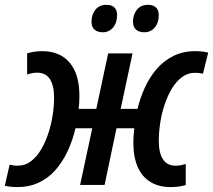

<svg xmlns="http://www.w3.org/2000/svg" viewBox="-48 -760 876 789"><path d="M23.9 8.8Q9.8 8.8 -3.7 7.3Q-17.1 5.9 -28.3 3.4L-8.3 -83.5Q-1.5 -81.5 6.6 -80.3Q14.6 -79.1 24.4 -79.1Q55.2 -79.1 79.3 -97.4Q103.5 -115.7 121.3 -146.2Q139.2 -176.8 151.1 -213.6Q163.1 -250.5 168.7 -288.3Q174.3 -326.2 174.3 -358.9Q174.3 -408.7 157 -435.1Q139.6 -461.4 104.5 -461.4Q94.2 -461.4 84.2 -459.5Q74.2 -457.5 63.5 -454.1V-541Q75.7 -544.4 91.3 -547.1Q106.9 -549.8 125.5 -549.8Q198.2 -549.8 238.3 -502.4Q278.3 -455.1 278.3 -366.2Q278.3 -353.5 277.6 -339.8Q276.9 -326.2 274.9 -312.5H347.7L396.5 -540.5H496.6L447.8 -312.5H517.1Q528.3 -358.9 547.9 -401.4Q567.4 -443.8 596.4 -477.3Q625.5 -510.7 665 -530.3Q704.6 -549.8 754.4 -549.8Q769 -549.8 782.2 -548.3Q795.4 -546.9 807.6 -543.9L786.1 -457Q779.3 -459 771.2 -460Q763.2 -460.9 753.9 -460.9Q724.1 -460.9 700.2 -443.4Q676.3 -425.8 658.4 -396.2Q640.6 -366.7 628.4 -330.1Q616.2 -293.5 610.4 -254.9Q604.5 -216.3 604.5 -181.6Q604.5 -131.8 621.6 -105.5Q638.7 -79.1 673.8 -79.1Q685.5 -79.1 695.3 -81.1Q705.1 -83 715.3 -85.9V0.5Q703.6 3.9 687.7 6.3Q671.9 8.8 653.8 8.8Q605 8.8 570.6 -12Q536.1 -32.7 518.1 -73.5Q500 -114.3 500 -173.8Q500 -188 501 -203.1Q502 -218.3 503.9 -232.9H430.7L381.8 0H281.2L331.1 -232.9H262.2Q249.5 -179.2 228 -134.8Q206.5 -90.3 177 -58.1Q147.5 -25.9 109.1 -8.5Q70.8 8.8 23.9 8.8ZM544.4 -627.4Q523.4 -627.4 511 -638.2Q498.5 -648.9 498.5 -670.9Q498.5 -699.7 514.6 -720Q530.8 -740.2 560.5 -740.2Q580.6 -740.2 592.5 -729.7Q604.5 -719.2 604.5 -697.8Q604.5 -666.5 587.9 -647Q571.3 -627.4 544.4 -627.4ZM374 -627.4Q353 -627.4 340.6 -638.2Q328.1 -648.9 328.1 -670.9Q328.1 -699.7 344 -720Q359.9 -740.2 389.6 -740.2Q403.3 -740.2 412.8 -735.6Q422.4 -731 427.7 -721.7Q433.1 -712.4 433.1 -697.8Q433.1 -666.5 416.7 -647Q400.4 -627.4 374 -627.4Z"/></svg>

Font: Open Sans SemiCondensed SemiBold
Style: Italic
Weight: 600
Width: 4
Italic angle: -12°
Designer: Monotype Design Team
Foundry: Monotype Imaging Inc.
Version: Version 3.000